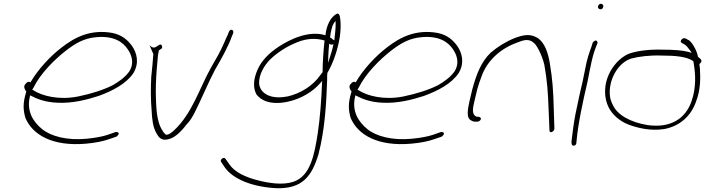

<svg xmlns="http://www.w3.org/2000/svg" viewBox="-20 -729 3721 1013"><path d="M113 -285C103 -272 110 -257 118 -247L119 -245L117 -240C100 -183 102 -149 114 -107C151 -19 255 45 435 29C488 24 524 16 553 6L594 -8C597 -10 601 -13 604 -18C612 -27 600 -35 589 -32L549 -18C522 -9 487 -2 437 3C334 13 248 -10 202 -48C155 -86 120 -142 137 -217L139 -226C177 -206 218 -190 283 -187C363 -183 439 -203 501 -223C575 -250 645 -287 683 -342C718 -399 700 -452 677 -486C655 -516 626 -544 574 -555C459 -576 375 -533 306 -479C244 -432 180 -362 141 -295C129 -300 123 -297 114 -285ZM150 -256 157 -267C192 -339 266 -414 328 -462C376 -499 423 -528 490 -533C584 -541 630 -505 654 -469C671 -444 692 -400 662 -352C641 -322 606 -297 574 -279C524 -254 460 -234 392 -220C292 -200 202 -222 154 -254ZM683 -342Z M789 -444C787 -408 782 -365 778 -323C775 -267 775 -199 780 -146C782 -100 787 -56 806 -25C819 -2 834 18 877 3C911 -8 944 -45 968 -77H969C985 -95 996 -114 1007 -135C1043 -206 1077 -290 1115 -362C1147 -417 1183 -480 1204 -539L1210 -553C1215 -568 1202 -578 1192 -568C1190 -566 1188 -562 1186 -557L1181 -544C1177 -535 1170 -522 1163 -504C1145 -461 1117 -413 1092 -370C1033 -264 993 -129 899 -42C889 -33 874 -18 856 -18H854V-20C850 -23 842 -30 838 -39C803 -90 804 -172 802 -242C802 -295 805 -348 810 -398C812 -422 813 -439 817 -457L818 -463C824 -468 834 -472 835 -476C837 -485 833 -494 826 -494C822 -494 820 -493 817 -490H816C800 -479 790 -470 769 -490Z M1145 117C1144 121 1145 123 1147 125V126L1168 157C1210 214 1306 257 1438 264C1575 268 1625 201 1660 86C1695 -48 1702 -190 1706 -307V-322C1706 -327 1706 -333 1707 -341V-344C1733 -387 1756 -449 1768 -508C1776 -544 1778 -580 1777 -604C1776 -629 1774 -661 1759 -657C1723 -641 1702 -592 1697 -543C1610 -570 1510 -522 1451 -483C1402 -451 1362 -412 1340 -364C1315 -309 1315 -264 1333 -231C1358 -197 1411 -174 1497 -192C1568 -207 1632 -246 1670 -291L1680 -302L1679 -289C1676 -211 1669 -107 1656 -23C1639 84 1619 200 1528 230C1472 249 1398 237 1343 223C1274 206 1217 178 1191 139L1169 108C1167 106 1164 104 1161 104C1155 104 1147 110 1145 117ZM1404 -414C1442 -451 1492 -484 1548 -506C1601 -528 1651 -528 1693 -515L1692 -512C1687 -466 1682 -398 1682 -349L1681 -347L1668 -330C1632 -279 1570 -237 1497 -220H1495C1403 -202 1350 -240 1347 -290C1346 -337 1374 -383 1404 -414ZM1730 -578C1732 -588 1736 -598 1741 -606L1750 -619L1751 -605C1751 -580 1748 -551 1744 -516L1736 -521C1730 -526 1728 -529 1721 -531L1722 -535C1724 -550 1726 -565 1730 -578ZM1717 -499C1721 -494 1729 -492 1739 -495L1738 -489C1734 -471 1729 -452 1722 -432L1711 -397L1712 -431C1713 -452 1714 -472 1716 -489Z M1829 -285C1819 -272 1826 -257 1834 -247L1835 -245L1833 -240C1816 -183 1818 -149 1830 -107C1867 -19 1971 45 2151 29C2204 24 2240 16 2269 6L2310 -8C2313 -10 2317 -13 2320 -18C2328 -27 2316 -35 2305 -32L2265 -18C2238 -9 2203 -2 2153 3C2050 13 1964 -10 1918 -48C1871 -86 1836 -142 1853 -217L1855 -226C1893 -206 1934 -190 1999 -187C2079 -183 2155 -203 2217 -223C2291 -250 2361 -287 2399 -342C2434 -399 2416 -452 2393 -486C2371 -516 2342 -544 2290 -555C2175 -576 2091 -533 2022 -479C1960 -432 1896 -362 1857 -295C1845 -300 1839 -297 1830 -285ZM1866 -256 1873 -267C1908 -339 1982 -414 2044 -462C2092 -499 2139 -528 2206 -533C2300 -541 2346 -505 2370 -469C2387 -444 2408 -400 2378 -352C2357 -322 2322 -297 2290 -279C2240 -254 2176 -234 2108 -220C2008 -200 1918 -222 1870 -254ZM2399 -342Z M2457 -195C2448 -155 2442 -115 2457 -100C2467 -91 2478 -87 2487 -87H2497C2506 -87 2515 -93 2517 -100C2519 -107 2512 -113 2503 -113H2494L2493 -114C2466 -126 2476 -164 2483 -195L2498 -258C2504 -279 2511 -301 2520 -324C2549 -408 2620 -473 2708 -504C2738 -516 2764 -526 2790 -508C2804 -499 2813 -484 2823 -465C2834 -443 2845 -417 2852 -387C2867 -301 2871 -249 2875 -139L2879 -42C2878 -22 2904 -34 2905 -49L2902 -146C2899 -258 2895 -308 2881 -395C2872 -447 2856 -503 2816 -529C2778 -552 2743 -546 2695 -528C2648 -509 2605 -482 2569 -451C2519 -404 2493 -336 2472 -258ZM2708 -504Z M3135 -695C3133 -687 3140 -680 3148 -680C3156 -680 3161 -685 3163 -693C3165 -701 3159 -709 3151 -709C3143 -709 3137 -704 3135 -695ZM3069 -373C3064 -350 3060 -326 3054 -299C3048 -272 3041 -246 3035 -216L3016 -126C3008 -86 2998 -12 2995 19L2996 30C2998 45 3021 42 3021 24L3022 14C3030 -77 3056 -197 3080 -299C3086 -325 3089 -350 3095 -374C3102 -412 3112 -450 3124 -481L3132 -500C3134 -503 3132 -507 3131 -510C3125 -521 3112 -512 3107 -504L3101 -484C3089 -452 3076 -413 3069 -373ZM3095 -371Z M3200 -352C3161 -279 3168 -209 3191 -163C3209 -127 3245 -92 3295 -72C3343 -54 3411 -37 3484 -48C3565 -63 3626 -115 3653 -195C3676 -254 3676 -317 3673 -364L3670 -391L3673 -394C3694 -411 3668 -423 3662 -430C3661 -438 3660 -444 3657 -450V-451C3648 -476 3630 -507 3613 -518H3612L3599 -525C3585 -535 3562 -513 3576 -503L3589 -496C3600 -491 3612 -475 3620 -464L3630 -450L3613 -455C3579 -464 3531 -467 3476 -467C3410 -469 3351 -462 3308 -449C3265 -436 3224 -396 3200 -352ZM3198 -224C3189 -306 3240 -398 3310 -420C3351 -431 3409 -438 3467 -436C3545 -436 3604 -430 3637 -407L3638 -406L3640 -395C3649 -341 3655 -269 3628 -193C3596 -104 3520 -52 3397 -69C3306 -84 3238 -122 3214 -174C3206 -189 3200 -205 3198 -224ZM3588 -496H3589ZM3678 -410Z"/></svg>

Font: Stray Cat
Style: LtExtObl
Weight: 300
Version: Version 1.0